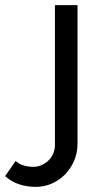

<svg xmlns="http://www.w3.org/2000/svg" viewBox="-143 -542 393 748"><path d="M-3 186Q-38 186 -68.5 176Q-99 166 -123 144L-82 85Q-68 98 -49.5 103Q-31 108 -13 108Q3 108 18 101.5Q33 95 45 84Q57 73 64 57Q71 41 71 23V-522H159V17Q159 54 145.5 85Q132 116 109.5 138.5Q87 161 58 173.5Q29 186 -3 186Z"/></svg>

Font: Raleway Medium Alt1
Style: Regular
Weight: 500
Designer: Matt McInerney, Pablo Impallari, Rodrigo Fuenzalida
Foundry: Matt McInerney, Pablo Impallari, Rodrigo Fuenzalida
Version: Version 3.000g; ttfautohint (v1.5) -l 8 -r 28 -G 28 -x 14 -D